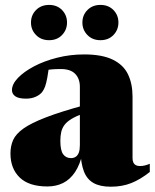

<svg xmlns="http://www.w3.org/2000/svg" viewBox="-20 -726 614 762"><path d="M315 -308.5 311.5 -276Q282 -265 263.8 -254Q245.5 -243 236 -230.2Q226.5 -217.5 223 -202Q219.5 -186.5 219.5 -167Q219.5 -129.5 230.5 -114Q241.5 -98.5 262 -98.5Q272.5 -98.5 280.5 -103.8Q288.5 -109 292.8 -120.2Q297 -131.5 297 -150V-381.5Q297 -413.5 278.5 -432.8Q260 -452 221.5 -452Q202 -452 187 -450.8Q172 -449.5 160 -447L177 -483Q172 -441.5 167.8 -418.2Q163.5 -395 159 -382.8Q154.5 -370.5 148.5 -362.5Q140 -350.5 122.8 -342.5Q105.5 -334.5 83.5 -334.5Q54 -334.5 40.8 -343.8Q27.5 -353 27.5 -368.5Q27.5 -392 51.2 -416.8Q75 -441.5 115.2 -462.8Q155.5 -484 207 -497Q258.5 -510 314 -510Q385.5 -510 427.8 -489.2Q470 -468.5 488 -431Q506 -393.5 506 -342.5V-98.5Q506 -88 509.2 -81Q512.5 -74 519 -70.5Q525.5 -67 535 -67Q544.5 -67 554.2 -69.2Q564 -71.5 574.5 -76V-43.5Q537.5 -14 501.2 0.5Q465 15 419.5 15Q377 15 351 0.2Q325 -14.5 313 -45.8Q301 -77 299.5 -126L308.5 -120.5Q297.5 -72.5 277.8 -43Q258 -13.5 230.5 0.2Q203 14 168 14Q95 14 58.2 -21.5Q21.5 -57 21.5 -117Q21.5 -146.5 32.2 -170.5Q43 -194.5 73.2 -216Q103.5 -237.5 161.8 -260Q220 -282.5 315 -308.5ZM175 -566.5Q143 -566.5 123 -587Q103 -607.5 103 -636.5Q103 -666 123 -686.2Q143 -706.5 175 -706.5Q206.5 -706.5 226.2 -686.2Q246 -666 246 -636.5Q246 -607.5 226.2 -587Q206.5 -566.5 175 -566.5ZM378.5 -566.5Q347 -566.5 327 -587Q307 -607.5 307 -636.5Q307 -666 327 -686.2Q347 -706.5 378.5 -706.5Q410.5 -706.5 430.2 -686.2Q450 -666 450 -636.5Q450 -607.5 430.2 -587Q410.5 -566.5 378.5 -566.5Z"/></svg>

Font: Newsreader 60pt ExtraBold
Style: Regular
Weight: 800
Designer: Hugues Gentile
Foundry: Production Type
Version: Version 1.003